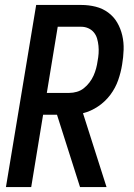

<svg xmlns="http://www.w3.org/2000/svg" viewBox="-20 -755 540 775"><path d="M4 0 126 -735H308Q338 -735 366 -728Q394 -721 416.5 -704.5Q439 -688 453 -664Q467 -640 473.5 -612Q480 -584 479 -554Q478 -524 473 -495Q468 -463 457 -431.5Q446 -400 425.5 -372.5Q405 -345 376 -325.5Q347 -306 315 -298L410 0H303L210 -292H154L106 0ZM169 -380H260Q275 -380 290.5 -384.5Q306 -389 318.5 -399Q331 -409 341 -422Q351 -435 357.5 -449.5Q364 -464 368 -479Q372 -494 374 -509Q377 -524 378 -539.5Q379 -555 377.5 -570Q376 -585 372 -599Q368 -613 359 -624Q350 -635 336.5 -641Q323 -647 308 -647H213Z"/></svg>

Font: Iosevka SS04 Semibold
Style: Italic
Weight: 600
Italic angle: -9°
Monospace: yes
Designer: Belleve Invis
Foundry: Belleve Invis
Version: Version 19.0.0; ttfautohint (v1.8.4)